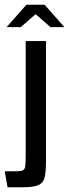

<svg xmlns="http://www.w3.org/2000/svg" viewBox="-21 -794 293 814"><path d="M11 0 -1 -68H50Q69 -68 77 -72.5Q85 -77 86.5 -92.5Q88 -108 88 -139V-620H174V-112Q174 -67 168.5 -43Q163 -19 142 -9.5Q121 0 76 0ZM7 -679 91 -774H168L252 -679H193L130 -734L67 -679Z"/></svg>

Font: Smooch Sans SemiBold
Style: Bold
Weight: 600
Designer: Robert E. Leuschke
Foundry: Robert E. Leuschke
Version: Version 1.010; ttfautohint (v1.8.3)